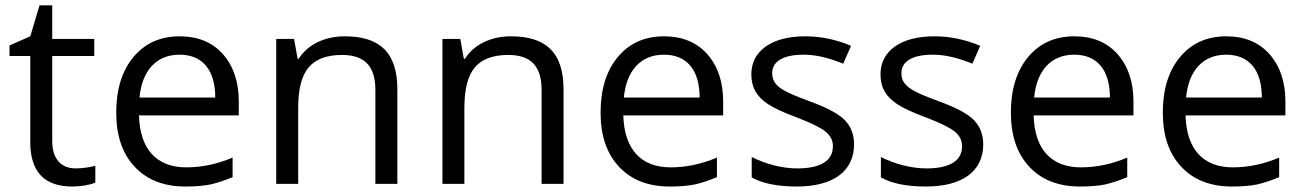

<svg xmlns="http://www.w3.org/2000/svg" viewBox="-20 -679 4819 709"><path d="M258.8 -57.1C205.6 -57.1 172.9 -92.8 172.9 -157.2V-472.2H328.1V-535.2H172.9V-659.2H126L91.8 -544.9L15.1 -511.2V-472.2H91.8V-153.8C91.8 -44.9 143.6 9.8 247.1 9.8C260.7 9.8 276.4 8.3 293.5 5.9C310.5 2.9 323.2 -0.5 332 -4.9V-66.9C316.4 -62.5 287.6 -57.1 258.8 -57.1Z M665 9.8C701.2 9.8 731.9 7.3 757.8 2C783.2 -3.9 810.1 -12.7 838.9 -24.9V-97.2C782.7 -73.2 725.6 -61 668 -61C558.6 -61 496.6 -127.4 493.2 -252.9H861.8V-304.2C861.8 -376.5 842.3 -434.6 803.2 -479C764.2 -522.9 710.9 -544.9 644 -544.9C572.3 -544.9 515.6 -519.5 473.1 -468.8C430.7 -418 409.2 -349.6 409.2 -263.2C409.2 -177.7 432.1 -110.8 478 -62.5C523.4 -14.2 585.9 9.8 665 9.8ZM643.1 -477.1C727.5 -477.1 774.9 -420.9 774.9 -318.8H495.1C504.4 -418 557.1 -477.1 643.1 -477.1Z M1447.3 0V-349.1C1447.3 -485.8 1381.8 -544.9 1252.9 -544.9C1179.2 -544.9 1116.2 -514.6 1083 -461.9H1079.1L1065.9 -535.2H1000V0H1081.1V-280.8C1081.1 -350.6 1094.2 -400.4 1120.1 -430.7C1146 -460.9 1187 -476.1 1243.2 -476.1C1327.6 -476.1 1366.2 -433.6 1366.2 -346.2V0Z M2061 0V-349.1C2061 -485.8 1995.6 -544.9 1866.7 -544.9C1793 -544.9 1730 -514.6 1696.8 -461.9H1692.9L1679.7 -535.2H1613.8V0H1694.8V-280.8C1694.8 -350.6 1708 -400.4 1733.9 -430.7C1759.8 -460.9 1800.8 -476.1 1856.9 -476.1C1941.4 -476.1 1980 -433.6 1980 -346.2V0Z M2453.6 9.8C2489.7 9.8 2520.5 7.3 2546.4 2C2571.8 -3.9 2598.6 -12.7 2627.4 -24.9V-97.2C2571.3 -73.2 2514.2 -61 2456.5 -61C2347.2 -61 2285.2 -127.4 2281.7 -252.9H2650.4V-304.2C2650.4 -376.5 2630.9 -434.6 2591.8 -479C2552.7 -522.9 2499.5 -544.9 2432.6 -544.9C2360.8 -544.9 2304.2 -519.5 2261.7 -468.8C2219.2 -418 2197.8 -349.6 2197.8 -263.2C2197.8 -177.7 2220.7 -110.8 2266.6 -62.5C2312 -14.2 2374.5 9.8 2453.6 9.8ZM2431.6 -477.1C2516.1 -477.1 2563.5 -420.9 2563.5 -318.8H2283.7C2293 -418 2345.7 -477.1 2431.6 -477.1Z M3133.8 -146C3133.8 -181.6 3122.6 -210.9 3100.6 -234.4C3078.1 -257.8 3035.2 -281.2 2971.7 -304.2C2925.3 -321.3 2894 -334.5 2877.9 -343.8C2845.2 -361.8 2831.5 -380.4 2831.5 -409.2C2831.5 -451.7 2871.1 -477.1 2947.8 -477.1C2991.2 -477.1 3040 -465.8 3093.8 -443.8L3122.6 -509.8C3067.4 -533.2 3011.2 -544.9 2953.6 -544.9C2891.6 -544.9 2843.3 -532.2 2807.6 -507.3C2772 -481.9 2754.4 -447.3 2754.4 -403.8C2754.4 -379.4 2759.8 -358.4 2770 -340.8C2780.3 -323.2 2795.9 -307.6 2816.9 -293.9C2837.9 -279.8 2873 -263.7 2922.9 -245.1C2975.1 -225.1 3010.7 -207.5 3028.8 -192.9C3046.9 -177.7 3055.7 -160.2 3055.7 -139.2C3055.7 -84 3008.3 -57.1 2923.8 -57.1C2869.1 -57.1 2807.1 -73.2 2755.9 -99.1V-23.9C2795.4 -1.5 2851.1 9.8 2921.9 9.8C3056.2 9.8 3133.8 -46.4 3133.8 -146Z M3610.8 -146C3610.8 -181.6 3599.6 -210.9 3577.6 -234.4C3555.2 -257.8 3512.2 -281.2 3448.7 -304.2C3402.3 -321.3 3371.1 -334.5 3355 -343.8C3322.3 -361.8 3308.6 -380.4 3308.6 -409.2C3308.6 -451.7 3348.1 -477.1 3424.8 -477.1C3468.3 -477.1 3517.1 -465.8 3570.8 -443.8L3599.6 -509.8C3544.4 -533.2 3488.3 -544.9 3430.7 -544.9C3368.7 -544.9 3320.3 -532.2 3284.7 -507.3C3249 -481.9 3231.4 -447.3 3231.4 -403.8C3231.4 -379.4 3236.8 -358.4 3247.1 -340.8C3257.3 -323.2 3272.9 -307.6 3293.9 -293.9C3314.9 -279.8 3350.1 -263.7 3399.9 -245.1C3452.1 -225.1 3487.8 -207.5 3505.9 -192.9C3523.9 -177.7 3532.7 -160.2 3532.7 -139.2C3532.7 -84 3485.4 -57.1 3400.9 -57.1C3346.2 -57.1 3284.2 -73.2 3232.9 -99.1V-23.9C3272.5 -1.5 3328.1 9.8 3398.9 9.8C3533.2 9.8 3610.8 -46.4 3610.8 -146Z M3968.8 9.8C4004.9 9.8 4035.6 7.3 4061.5 2C4086.9 -3.9 4113.8 -12.7 4142.6 -24.9V-97.2C4086.4 -73.2 4029.3 -61 3971.7 -61C3862.3 -61 3800.3 -127.4 3796.9 -252.9H4165.5V-304.2C4165.5 -376.5 4146 -434.6 4106.9 -479C4067.9 -522.9 4014.6 -544.9 3947.8 -544.9C3876 -544.9 3819.3 -519.5 3776.9 -468.8C3734.4 -418 3712.9 -349.6 3712.9 -263.2C3712.9 -177.7 3735.8 -110.8 3781.7 -62.5C3827.1 -14.2 3889.6 9.8 3968.8 9.8ZM3946.8 -477.1C4031.2 -477.1 4078.6 -420.9 4078.6 -318.8H3798.8C3808.1 -418 3860.8 -477.1 3946.8 -477.1Z M4529.8 9.8C4565.9 9.8 4596.7 7.3 4622.6 2C4647.9 -3.9 4674.8 -12.7 4703.6 -24.9V-97.2C4647.5 -73.2 4590.3 -61 4532.7 -61C4423.3 -61 4361.3 -127.4 4357.9 -252.9H4726.6V-304.2C4726.6 -376.5 4707 -434.6 4668 -479C4628.9 -522.9 4575.7 -544.9 4508.8 -544.9C4437 -544.9 4380.4 -519.5 4337.9 -468.8C4295.4 -418 4273.9 -349.6 4273.9 -263.2C4273.9 -177.7 4296.9 -110.8 4342.8 -62.5C4388.2 -14.2 4450.7 9.8 4529.8 9.8ZM4507.8 -477.1C4592.3 -477.1 4639.6 -420.9 4639.6 -318.8H4359.9C4369.1 -418 4421.9 -477.1 4507.8 -477.1Z"/></svg>

Font: Sahel
Style: Regular
Weight: 400
Foundry: Saber Rastikerdar (saber.rastikerdar@gmail.com)
Version: Version 3.4.0